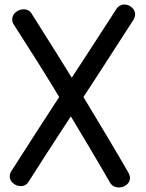

<svg xmlns="http://www.w3.org/2000/svg" viewBox="-20 -807 646 848"><path d="M40 -700Q36 -706 35 -711.5Q34 -717 34 -722Q34 -740 49.5 -753Q65 -766 85 -766Q96 -766 105.5 -761Q115 -756 122 -743Q173 -663 228 -575Q283 -487 338 -396Q393 -305 446.5 -215.5Q500 -126 548 -43Q551 -37 552.5 -31.5Q554 -26 554 -21Q554 -3 539 9Q524 21 504 21Q494 21 484 16.5Q474 12 466 0Q418 -84 364.5 -173.5Q311 -263 256 -354.5Q201 -446 146 -533.5Q91 -621 40 -700ZM108 -7Q101 5 92 10Q83 15 72 15Q53 15 38 2.5Q23 -10 23 -28Q23 -33 24.5 -39Q26 -45 30 -51Q84 -136 142 -225.5Q200 -315 259.5 -406.5Q319 -498 378 -588Q437 -678 492 -764Q499 -776 508.5 -781.5Q518 -787 528 -787Q548 -787 562.5 -774Q577 -761 577 -743Q577 -739 575.5 -733.5Q574 -728 571 -722Q498 -608 419 -486.5Q340 -365 260.5 -243.5Q181 -122 108 -7Z"/></svg>

Font: Playpen Sans
Style: Regular
Weight: 400
Designer: Laura Meseguer, Veronika Burian, José Scaglione, Kostas Bartsokas, Vera Evstafieva, Tom Grace, Yorlmar Campos
Foundry: TypeTogether
Version: Version 2.000